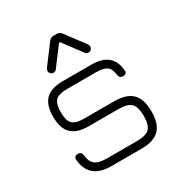

<svg xmlns="http://www.w3.org/2000/svg" viewBox="-158 -787 857 904"><g transform="rotate(-30 270.5 -335.0)"><path d="M173 -518Q164 -518 158 -524Q152 -530 152 -539Q152 -544 156 -552L234 -656Q244 -669 259 -669H277Q292 -669 302 -656L380 -552Q384 -544 384 -539Q384 -530 378 -524Q372 -518 363 -518Q352 -518 346 -527L271 -627H265L190 -527Q184 -518 173 -518ZM188 -1Q70 -1 60 -108Q58 -130 81 -130Q100 -130 102 -109Q106 -73 125.5 -58Q145 -43 188 -43H352Q401 -43 420 -62Q439 -81 439 -130Q439 -179 420 -198Q401 -217 352 -217H190Q127 -217 97 -246.5Q67 -276 67 -339Q67 -403 97 -432.5Q127 -462 190 -462H347Q459 -462 468 -362Q471 -340 448 -340Q429 -340 426 -361Q423 -394 405 -407Q387 -420 347 -420H190Q144 -420 126.5 -402.5Q109 -385 109 -339Q109 -294 126.5 -276.5Q144 -259 190 -259H352Q419 -259 450 -228Q481 -197 481 -130Q481 -63 450 -32Q419 -1 352 -1Z"/></g></svg>

Font: Jura Light
Style: Regular
Weight: 300
Designer: Daniel Johnson, Alexei Vanyashin
Foundry: Daniel Johnson
Version: Version 5.103